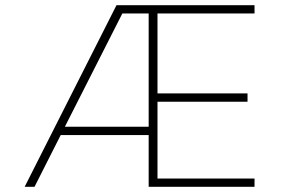

<svg xmlns="http://www.w3.org/2000/svg" viewBox="-20 -720 1115 740"><path d="M75 0 429 -700H961V-668H587V-360H934V-328H587V-32H961V0H553V-199.5H214L113 0ZM553 -668H451.5L230 -231.5H553Z"/></svg>

Font: Trispace SemiExpanded Thin
Style: Regular
Weight: 100
Width: 6
Designer: Tyler Finck
Foundry: Etcetera Type Company
Version: Version 1.210; ttfautohint (v1.8.3)